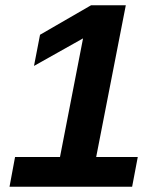

<svg xmlns="http://www.w3.org/2000/svg" viewBox="-20 -708 596 728"><path d="M502.4 -112.8 481 0H16.1L37.1 -112.8H207.5L294.9 -562.5L108.9 -458L131.8 -576.2L325.2 -688H457L344.7 -112.8Z"/></svg>

Font: Arimo
Style: Italic
Weight: 400
Italic angle: -12°
Designer: Steve Matteson
Foundry: Monotype Imaging Inc.
Version: Version 1.33